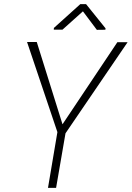

<svg xmlns="http://www.w3.org/2000/svg" viewBox="-20 -916 642 936"><path d="M284.7 -310.1 159.2 -711.4H111.8L259.8 -272L213.9 0H253.4L299.3 -266.1L602.1 -710.4H552.2ZM494.6 -777.8 399.4 -896H371.6L242.7 -779.8L242.2 -771.5H284.7L384.3 -860.8L452.1 -770.5L493.7 -771Z"/></svg>

Font: Roboto Mono ExtraLight
Style: Italic
Weight: 250
Italic angle: -10°
Monospace: yes
Designer: Google
Version: Version 3.000